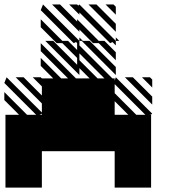

<svg xmlns="http://www.w3.org/2000/svg" viewBox="-25 -859 879 879"><path d="M671.9 -458.3 625 -505.2H661.5L671.9 -494.8ZM671.9 -380.2 546.9 -505.2H583.3L671.9 -416.7ZM338.5 -515.6 182.3 -671.9H218.8L328.1 -562.5V-593.8L260.4 -661.5H234.4L161.5 -734.4V-770.8L260.4 -671.9H286.5L328.1 -630.2V-661.5L322.9 -666.7L312.5 -661.5L161.5 -812.5L171.9 -838.5L338.5 -671.9H354.2L338.5 -687.5V-651L489.6 -500H500V-489.6L505.2 -505.2L671.9 -338.5Q666.7 -333.3 656.2 -333.3H666.7V0H500V-166.7H166.7V0H0V-333.3H62.5L-5.2 -401V-437.5L99 -333.3H140.6L-5.2 -479.2L5.2 -505.2L166.7 -343.8V-385.4L46.9 -505.2H83.3L166.7 -421.9V-463.5L125 -505.2H161.5L166.7 -500H218.8L161.5 -557.3V-593.8L255.2 -500H286.5L161.5 -625V-661.5L322.9 -500H385.4L338.5 -546.9ZM505.2 -791.7 458.3 -838.5H494.8L505.2 -828.1ZM505.2 -713.5 380.2 -838.5H416.7L505.2 -750ZM338.5 -791.7 291.7 -838.5H328.1L333.3 -833.3L338.5 -838.5L505.2 -671.9H520.8L505.2 -687.5V-651L489.6 -666.7L479.2 -661.5L338.5 -802.1ZM338.5 -713.5 213.5 -838.5H250L328.1 -760.4V-770.8L427.1 -671.9H453.1L505.2 -619.8V-583.3L427.1 -661.5H401L338.5 -724ZM349 -671.9H385.4L505.2 -552.1V-515.6ZM338.5 -614.6V-583.3L421.9 -500H453.1ZM666.7 -166.7V-333.3ZM562.5 -333.3 500 -395.8V-333.3ZM599 -333.3H640.6L500 -474V-432.3ZM156.2 -333.3H166.7V-338.5Z"/></svg>

Font: 0xA000-Monochrome
Style: Monochrome
Weight: 400
Version: Version 0.1